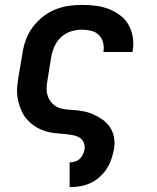

<svg xmlns="http://www.w3.org/2000/svg" viewBox="-20 -548 640 783"><path d="M264 215V114H266Q276 114 287 110.5Q298 107 306 99Q314 91 318.5 81Q323 71 325 60Q327 45 320.5 31.5Q314 18 301.5 11.5Q289 5 274 2.5Q259 0 244 -1.5Q229 -3 214 -4Q199 -5 184.5 -8Q170 -11 156.5 -16Q143 -21 130.5 -28Q118 -35 107 -44.5Q96 -54 87 -64.5Q78 -75 71.5 -88Q65 -101 60.5 -114.5Q56 -128 53 -142.5Q50 -157 49.5 -172Q49 -187 51 -202.5Q53 -218 55 -233L72 -333Q76 -360 86 -387Q96 -414 113.5 -437.5Q131 -461 154.5 -479.5Q178 -498 205 -509Q232 -520 259.5 -524Q287 -528 314 -528Q343 -528 370.5 -524.5Q398 -521 423 -511.5Q448 -502 469.5 -486Q491 -470 504 -447Q517 -424 521.5 -396.5Q526 -369 521 -341Q521 -340 520.5 -338.5Q520 -337 520 -336H402Q402 -337 402 -337.5Q402 -338 402 -338Q405 -358 400 -376Q395 -394 382.5 -406Q370 -418 351.5 -422.5Q333 -427 314 -427Q292 -427 269.5 -420Q247 -413 229.5 -397Q212 -381 202.5 -359.5Q193 -338 189 -317L173 -217Q170 -201 170 -185.5Q170 -170 175 -156Q180 -142 189 -131Q198 -120 210.5 -113Q223 -106 238.5 -103.5Q254 -101 269 -100Q293 -99 316 -95Q339 -91 359.5 -82Q380 -73 398.5 -60Q417 -47 429 -28.5Q441 -10 445 13Q449 36 445 60Q441 81 434 101.5Q427 122 415 140.5Q403 159 386 174Q369 189 349 198.5Q329 208 307.5 211.5Q286 215 266 215Z"/></svg>

Font: Iosevka SS04 Extended Oblique
Style: Bold
Weight: 700
Width: 7
Italic angle: -9°
Monospace: yes
Designer: Belleve Invis
Foundry: Belleve Invis
Version: Version 19.0.0; ttfautohint (v1.8.4)